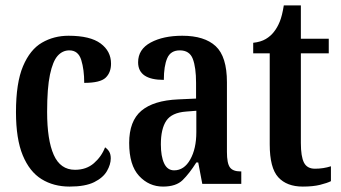

<svg xmlns="http://www.w3.org/2000/svg" viewBox="-20 -679 1259 709"><path d="M237 10Q178 10 133.5 -17.5Q89 -45 64 -105.5Q39 -166 39 -265Q39 -373 65 -434.5Q91 -496 135 -521.5Q179 -547 233 -547Q313 -547 351.5 -518.5Q390 -490 390 -444Q390 -411 370 -392Q350 -373 291 -373Q291 -422 280 -457.5Q269 -493 236 -493Q211 -493 193 -473Q175 -453 164.5 -403.5Q154 -354 154 -266Q154 -162 178.5 -107Q203 -52 257 -52Q299 -52 327 -76.5Q355 -101 368 -135Q378 -128 383.5 -118.5Q389 -109 389 -94Q389 -72 375 -47.5Q361 -23 328 -6.5Q295 10 237 10Z M582 10Q530 10 493.5 -29.5Q457 -69 457 -151Q457 -232 502 -270Q547 -308 638 -312L704 -315V-373Q704 -430 692 -461.5Q680 -493 644 -493Q610 -493 597.5 -464Q585 -435 585 -384Q490 -384 490 -449Q490 -497 536.5 -522Q583 -547 653 -547Q735 -547 776.5 -508.5Q818 -470 818 -375V-118Q818 -76 829 -61Q840 -46 868 -46H871V0H727L712 -79H705Q679 -38 654.5 -14Q630 10 582 10ZM623 -50Q660 -50 682.5 -90Q705 -130 705 -191V-270L667 -267Q614 -263 594 -233Q574 -203 574 -146Q574 -102 586 -76Q598 -50 623 -50Z M1098 10Q1039 10 1007.5 -24.5Q976 -59 976 -146V-482H915V-521Q943 -524 961.5 -535Q980 -546 992 -562Q1004 -577 1013 -599Q1022 -621 1028 -659H1091V-536H1194V-482H1091V-151Q1091 -101 1102.5 -78.5Q1114 -56 1143 -56Q1174 -56 1202 -65V-10Q1188 -3 1162 3.5Q1136 10 1098 10Z"/></svg>

Font: Noto Serif ExtraCondensed SemiBold
Style: Regular
Weight: 600
Width: 2
Designer: Monotype Design Team
Foundry: Monotype Imaging Inc.
Version: Version 2.015; ttfautohint (v1.8.4.7-5d5b)